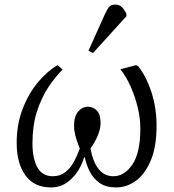

<svg xmlns="http://www.w3.org/2000/svg" viewBox="-20 -806 760 840"><path d="M202 14Q130 14 91.5 -38.5Q53 -91 53 -181Q53 -262 79 -329.5Q105 -397 146 -446Q187 -495 232 -521L254 -502Q220 -468 190 -422Q160 -376 141 -316Q122 -256 122 -179Q122 -113 143.5 -74Q165 -35 211 -35Q243 -35 265.5 -52.5Q288 -70 303 -97.5Q318 -125 329 -156Q315 -191 309.5 -213.5Q304 -236 304 -256Q304 -297 322 -318Q340 -339 365 -339Q387 -339 403.5 -322.5Q420 -306 420 -268Q420 -220 376 -156Q386 -99 411 -67Q436 -35 476 -35Q524 -35 559 -86Q594 -137 594 -245Q594 -288 582.5 -336Q571 -384 551.5 -427.5Q532 -471 507 -503L575 -521L584 -517Q620 -472 642.5 -403Q665 -334 665 -256Q665 -165 640 -105Q615 -45 575 -15.5Q535 14 488 14Q444 14 416.5 -5Q389 -24 373.5 -54Q358 -84 351 -118H348Q340 -88 320.5 -57.5Q301 -27 271.5 -6.5Q242 14 202 14ZM387 -574 367 -584 439 -744Q449 -766 457.5 -776Q466 -786 484 -786Q501 -786 512 -776Q523 -766 533 -746V-735Z"/></svg>

Font: Literata 36pt Light
Style: Italic
Weight: 300
Italic angle: -2°
Designer: Latin by Veronika Burian and Jose Scaglione. Greek by Irene Vlachou. Cyrillic by Vera Evstafieva
Foundry: TypeTogether
Version: Version 3.002